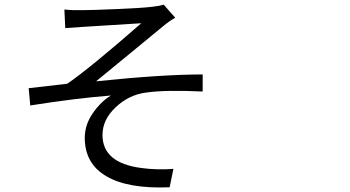

<svg xmlns="http://www.w3.org/2000/svg" viewBox="-20 -787 1540 846"><path d="M602.5 -684.6Q590.8 -683.6 453.1 -675.3Q315.4 -667 267.6 -663.1L263.7 -745.1Q299.8 -741.2 342.8 -742.2Q381.8 -742.2 495.6 -747.1Q609.4 -752 647.5 -756.8Q679.7 -759.8 701.2 -766.6L752 -709Q723.6 -692.4 699.2 -671.9Q674.8 -652.3 561.5 -558.6Q448.2 -464.8 403.3 -428.7Q694.3 -459 873 -459V-383.8Q710 -391.6 622.1 -378.9Q547.9 -369.1 489.7 -314.5Q431.6 -259.8 431.6 -192.4Q431.6 -69.3 601.6 -46.9Q673.8 -37.1 744.1 -43L727.5 38.1Q545.9 45.9 449.7 -9.8Q353.5 -65.4 353.5 -179.7Q353.5 -237.3 389.2 -288.6Q424.8 -339.8 468.8 -366.2Q309.6 -353.5 113.3 -322.3L106.4 -398.4Q125 -400.4 276.4 -418Q377 -487.3 602.5 -684.6Z"/></svg>

Font: Bpmf Zihi Sans Regular
Style: Regular
Weight: 400
Foundry: But Ko
Version: Version 1.320